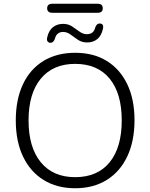

<svg xmlns="http://www.w3.org/2000/svg" viewBox="-20 -994 800 1022"><path d="M380 8Q283 8 212 -36Q141 -80 102.5 -161Q64 -242 64 -353Q64 -464 102 -545Q140 -626 211 -669.5Q282 -713 380 -713Q478 -713 548.5 -669.5Q619 -626 657.5 -545.5Q696 -465 696 -354Q696 -243 657.5 -161.5Q619 -80 548 -36Q477 8 380 8ZM380 -51Q499 -51 563.5 -130Q628 -209 628 -353Q628 -497 563.5 -575.5Q499 -654 380 -654Q262 -654 197 -575Q132 -496 132 -353Q132 -210 197 -130.5Q262 -51 380 -51ZM259 -926Q231 -926 231 -950Q231 -974 259 -974H500Q527 -974 527 -950Q527 -926 500 -926ZM247 -766Q238 -767 233 -774Q228 -781 231 -794Q239 -831 261.5 -849Q284 -867 316 -867Q343 -867 363.5 -853.5Q384 -840 403 -826Q422 -812 442 -812Q479 -812 487 -848Q495 -870 512 -869Q534 -867 528 -841Q520 -804 498 -786Q476 -768 444 -768Q416 -768 395 -782Q374 -796 355.5 -810Q337 -824 316 -824Q281 -824 272 -787Q264 -765 247 -766Z"/></svg>

Font: Chiron GoRound TC L
Style: Regular
Weight: 300
Designer: Ryoko NISHIZUKA 西塚涼子 (kana, bopomofo & ideographs); Paul D. Hunt (Latin, Greek & Cyrillic); Sandoll Communications 산돌커뮤니
Foundry: Adobe
Version: Version 1.000;hotconv 1.1.1;makeotfexe 2.6.0